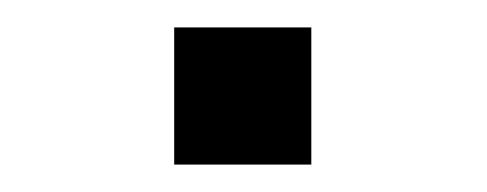

<svg xmlns="http://www.w3.org/2000/svg" viewBox="-20 -393 355 140"><path d="M107 -273V-373H207V-273Z"/></svg>

Font: Carrois Gothic SC
Style: Regular
Weight: 400
Designer: Ralph du Carrois
Foundry: Ralph du Carrois
Version: Version 1.001